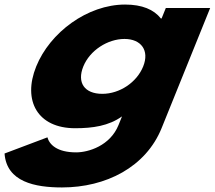

<svg xmlns="http://www.w3.org/2000/svg" viewBox="-26 -548 943 843"><path d="M-6 126C2.9 251 128.5 275 246.2 275C438.7 275 614.4 186 683.8 14L896.8 -513H702.1L683.5 -467H680.2C649.7 -506 598.1 -528 523.3 -528C358.3 -528 193.5 -406 132.9 -256C72.3 -106 138.9 15 303.9 15C380.9 15 451 5 509.7 -37L494.4 1C457.6 92 362.3 121 308.4 121C223.7 121 190.6 86 182.2 55ZM339.7 -256C368.4 -327 446.9 -377 520.6 -377C593.2 -377 631.3 -327 602.6 -256C574.3 -186 499.1 -136 423.2 -136C344 -136 311.4 -186 339.7 -256Z"/></svg>

Font: Hussar
Style: BdWideOblFour
Weight: 700
Foundry: Cannot Into Space Fonts
Version: Version 2.00